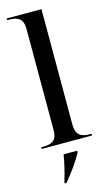

<svg xmlns="http://www.w3.org/2000/svg" viewBox="-146 -809 614 1080"><g transform="rotate(-15 161.0 -269.5)"><path d="M14 0H307V-10H295C244 -10 216 -29 216 -87V-760H14V-750H27C77 -750 106 -732 106 -677V-84C106 -28 78 -10 27 -10H14ZM89 212V221H99C139 174 182 113 204 71V61H125C117 111 105 160 89 212Z"/></g></svg>

Font: Noto Serif Display Medium
Style: Regular
Weight: 500
Designer: Monotype Design Team
Foundry: Monotype Imaging Inc.
Version: Version 2.009